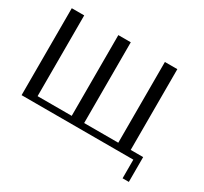

<svg xmlns="http://www.w3.org/2000/svg" viewBox="-144 -787 1185 1116"><g transform="rotate(30 448.0 -229.0)"><path d="M750 -583.5V-41.5H833.5V125H791.5V0H41.5V-583.5H125V-41.5H354V-583.5H437.5V-41.5H666.5V-583.5Z"/></g></svg>

Font: Gputeks
Style: Regular
Weight: 500
Version: Version 0.9